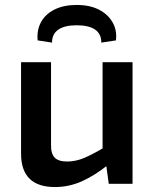

<svg xmlns="http://www.w3.org/2000/svg" viewBox="-20 -742 623 775"><path d="M186 -491V-159Q185 -122 200.5 -106Q216 -90 251 -90Q286 -90 321 -105Q356 -120 406 -150L418 -78Q362 -33 310 -10Q258 13 202 13Q65 13 65 -122V-491ZM515 -491V0H419L406 -95L394 -109V-491ZM190 -570 132 -579Q128 -620 145.5 -652.5Q163 -685 200 -703.5Q237 -722 289 -722Q342 -722 378.5 -703.5Q415 -685 434 -652.5Q453 -620 448 -579L389 -570Q389 -605 364 -622.5Q339 -640 289 -640Q241 -640 215.5 -622.5Q190 -605 190 -570Z"/></svg>

Font: Exo 2 SemiBold
Style: Regular
Weight: 600
Designer: Natanael Gama
Foundry: Natanael Gama
Version: Version 2.010